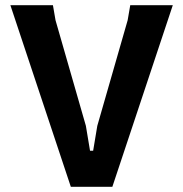

<svg xmlns="http://www.w3.org/2000/svg" viewBox="-20 -720 706 740"><path d="M253 0 20 -700H184L194 -642L311 -235L327 -139H339L355 -235L472 -642L482 -700H646L413 0Z"/></svg>

Font: AR One Sans
Style: Bold
Weight: 700
Designer: Niteesh Yadav
Foundry: Niteesh Yadav
Version: Version 1.001;gftools[0.9.33]